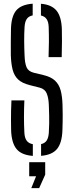

<svg xmlns="http://www.w3.org/2000/svg" viewBox="-20 -826 391 1025"><path d="M155.3 6.3Q94.9 1.7 68.4 -30.4Q41.8 -62.5 39.4 -129.8Q38.9 -159.7 38.7 -184.7Q38.5 -209.7 39.1 -234.9Q39.7 -260.2 41.1 -290.1H110.1Q108.1 -246.4 108 -203Q107.9 -159.5 110.1 -118.5Q111.3 -90.8 122 -75.6Q132.6 -60.4 155.3 -56.2ZM199.3 5.9V-56.6Q220.1 -61.3 229.6 -76.5Q239.1 -91.6 240.7 -118.5Q242.3 -145.8 242.6 -167.5Q243 -189.3 242.4 -212.2Q241.9 -235.1 240.7 -265.2Q239.5 -301.3 230 -325.8Q220.6 -350.4 192.3 -358L137.7 -371.8Q98.4 -381.8 77.2 -401.4Q56.1 -421.1 47.7 -453.1Q39.3 -485 37.8 -531.4Q37.3 -563 37.7 -599.9Q38.1 -636.8 38.6 -671.6Q40.2 -738.5 66.5 -770.1Q92.8 -801.7 154.5 -806.3V-743.8Q132.7 -739.6 122.8 -724.5Q112.8 -709.4 111.1 -682.1Q108.9 -644.7 109.1 -607Q109.3 -569.2 111.1 -531.4Q112.4 -488.8 121.9 -466.7Q131.4 -444.6 161.3 -437.4L212 -425.2Q252.5 -415.7 274.1 -395.2Q295.6 -374.7 304.1 -342.5Q312.6 -310.3 313.8 -265.2Q314.7 -235.8 314.7 -215.2Q314.7 -194.5 314.4 -175.1Q314.1 -155.6 313.2 -129.8Q310.8 -62.9 284.5 -30.8Q258.2 1.3 199.3 5.9ZM239.3 -521.1Q240.8 -561.1 241.1 -601.6Q241.4 -642.1 239.9 -682.1Q239 -708.9 229 -723.8Q219.1 -738.7 198.5 -743.3V-805.9Q255.3 -801.3 281.5 -769.5Q307.8 -737.6 310.2 -670.8Q311.2 -643.7 310.8 -604Q310.5 -564.3 309.4 -521.1ZM147 178.5 172.6 115H135.9V40H221.3V106.4L189 178.5Z"/></svg>

Font: Big Shoulders Stencil Thin
Style: Regular
Weight: 100
Designer: Patric King
Foundry: XO Type Co
Version: Version 2.001